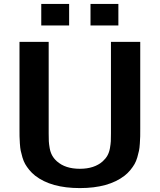

<svg xmlns="http://www.w3.org/2000/svg" viewBox="-20 -940 820 986"><path d="M587.9 -809.1H444.8V-919.9H587.9ZM335 -809.1H191.9V-919.9H335ZM700.2 -278.8Q700.2 -253.4 700 -240.2Q699.7 -227.1 698.2 -203.6Q696.8 -180.2 693.8 -166Q690.9 -151.9 685.1 -131.8Q679.2 -111.8 670.9 -97.4Q662.6 -83 649.7 -67.1Q636.7 -51.3 620.1 -38.1Q538.1 25.9 390.1 25.9Q242.2 25.9 160.2 -38.1Q143.6 -51.3 130.6 -67.1Q117.7 -83 109.4 -97.4Q101.1 -111.8 95.2 -131.8Q89.4 -151.9 86.4 -166Q83.5 -180.2 82 -203.6Q80.6 -227.1 80.3 -240.2Q80.1 -253.4 80.1 -278.8V-725.1H230V-254.9Q230 -229 230.7 -214.8Q231.4 -200.7 235.1 -179.4Q238.8 -158.2 247.8 -141.8Q256.8 -125.5 272 -111.8Q314.9 -73.2 390.1 -73.2Q464.8 -73.2 507.8 -111.8Q522.9 -125.5 532 -141.8Q541 -158.2 544.7 -179.4Q548.3 -200.7 549.1 -214.8Q549.8 -229 549.8 -254.9V-725.1H700.2Z"/></svg>

Font: Aurulent Sans
Style: Bold
Weight: 700
Version: Version 2007.05.04